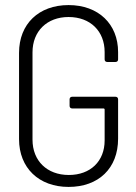

<svg xmlns="http://www.w3.org/2000/svg" viewBox="-20 -728 537 756"><path d="M250 8C368 8 445 -65 445 -182V-337C445 -343 441 -347 435 -347H264C258 -347 254 -343 254 -337V-311C254 -305 258 -301 264 -301H388C390 -301 392 -299 392 -297V-175C392 -93 336 -39 251 -39C165 -39 108 -95 108 -178V-522C108 -605 165 -661 250 -661C336 -661 392 -605 392 -523V-494C392 -488 396 -484 402 -484H435C441 -484 445 -488 445 -494V-523C445 -633 368 -708 250 -708C133 -708 55 -634 55 -520V-180C55 -67 133 8 250 8Z"/></svg>

Font: Barlow Semi Condensed Light
Style: Regular
Weight: 300
Width: 4
Designer: Jeremy Tribby
Foundry: Tribby Type
Version: Version 1.422;hotconv 1.0.109;makeotfexe 2.5.65596